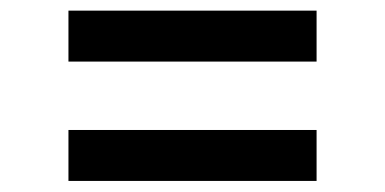

<svg xmlns="http://www.w3.org/2000/svg" viewBox="-20 -462 706 352"><path d="M105.5 -349.1V-442.5H560.4V-349.1ZM105.5 -130.3V-223.7H560.4V-130.3Z"/></svg>

Font: InterMG Medium
Style: Regular
Weight: 500
Designer: Rasmus Andersson
Foundry: rsms
Version: Version 3.019;December 26, 2023;FontCreator 15.0.0.2955 64-b